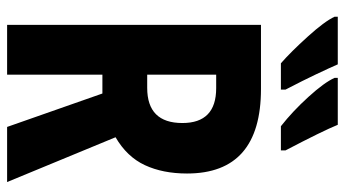

<svg xmlns="http://www.w3.org/2000/svg" viewBox="-235 -735 970 540"><g transform="rotate(90 250.0 -465.0)"><path d="M50 0H190V-268H243L337 0H492L366 -305Q421 -337 444.5 -387.5Q468 -438 468 -506Q468 -714 230 -714H50ZM190 -394V-588H228Q326 -588 326 -493Q326 -394 227 -394ZM335 -770H403V-783Q348 -888 331 -930H199V-921Q212 -892 252.5 -847.5Q293 -803 335 -770ZM158 -770H232V-783Q206 -833 188.5 -870Q171 -907 161 -930H27V-921Q40 -893 83 -845.5Q126 -798 158 -770Z"/></g></svg>

Font: Noto Sans Mono Condensed Extra
Style: Regular
Weight: 800
Width: 3
Designer: Monotype Design Team
Foundry: Monotype Imaging Inc.
Version: Version 1.900